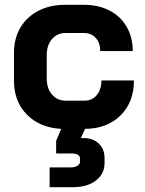

<svg xmlns="http://www.w3.org/2000/svg" viewBox="-20 -527 600 797"><path d="M333 8 316 46H326Q366 46 390 69Q414 92 414 129V149Q414 195 378 222.5Q342 250 283 250H186V168H272Q290 168 301 161.5Q312 155 312 145V130Q312 121 303 115.5Q294 110 279 110H213V58L234 8Q145 3 91.5 -51.5Q38 -106 38 -191V-308Q38 -367 64.5 -412Q91 -457 139 -482Q187 -507 250 -507H329Q389 -507 435 -483Q481 -459 506 -415.5Q531 -372 531 -315H396Q396 -349 377.5 -369.5Q359 -390 329 -390H252Q217 -390 195.5 -364.5Q174 -339 174 -298V-201Q174 -160 196 -134.5Q218 -109 253 -109H330Q362 -109 381.5 -132Q401 -155 401 -193H536Q536 -103 480.5 -48Q425 7 333 8Z"/></svg>

Font: Stavian Bold
Style: Bold
Weight: 700
Version: Version 1.000; ttfautohint (v1.6)